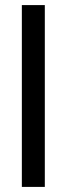

<svg xmlns="http://www.w3.org/2000/svg" viewBox="-20 -734 262 754"><path d="M65.8 0V-714H156V0Z"/></svg>

Font: Marine Company Thin
Style: Regular
Weight: 100
Designer: Rodrigo Fuenzalida
Foundry: fragTYPE
Version: Version 1.000